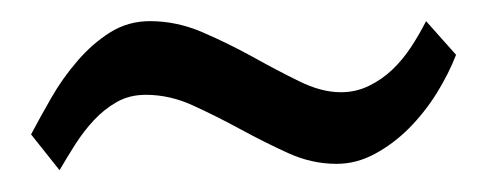

<svg xmlns="http://www.w3.org/2000/svg" viewBox="-20 -294 454 178"><path d="M402.8 -243.2Q396 -225.6 384.8 -207.5Q373.5 -189.5 359.1 -175Q344.7 -160.6 327.6 -151.4Q310.5 -142.1 292 -142.1Q269 -142.1 247.1 -152.1Q225.1 -162.1 203.1 -174.1Q181.2 -186 159.4 -196Q137.7 -206.1 115.2 -206.1Q100.1 -206.1 88.4 -199.5Q76.7 -192.9 67.1 -182.6Q57.6 -172.4 49.8 -160.2Q42 -147.9 35.2 -136.2L8.8 -169.4Q17.1 -185.1 27.6 -203.4Q38.1 -221.7 51.8 -237.5Q65.4 -253.4 82 -263.9Q98.6 -274.4 119.1 -274.4Q143.6 -274.4 167.5 -264.2Q191.4 -253.9 213.9 -241.5Q236.3 -229 257.1 -218.8Q277.8 -208.5 295.9 -208.5Q310.1 -208.5 322 -214.4Q334 -220.2 343.8 -229.5Q353.5 -238.8 361.3 -250.7Q369.1 -262.7 375 -274.4Z"/></svg>

Font: Scheherazade
Style: Bold
Weight: 700
Version: Version 2.100 (build 932/914)